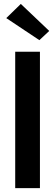

<svg xmlns="http://www.w3.org/2000/svg" viewBox="-20 -966 283 986"><path d="M58.1 0V-700.2H185.1V0ZM182.1 -759.8 12.2 -873 86.9 -945.8 232.9 -807.1Z"/></svg>

Font: LT Hoop SemBd
Style: Regular
Weight: 600
Designer: Daniel Lyons
Foundry: LyonsType
Version: Version 1.000